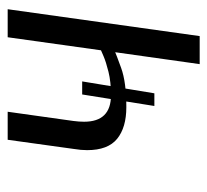

<svg xmlns="http://www.w3.org/2000/svg" viewBox="-40 -500 540 500"><g transform="rotate(-90 230.0 -250.0)"><path d="M383 -500H456L386 0H313L344 -220Q340 -218 303 -204.5Q266 -191 201 -191Q148 -191 118.5 -215Q89 -239 89 -293Q89 -309 92 -327L116 -500H189L165 -329Q164 -322 163.5 -314.5Q163 -307 163 -301Q163 -231 232 -231Q267 -231 293 -237.5Q319 -244 334 -250.5Q349 -257 349 -257ZM234 -306H268L237 -118H204Z"/></g></svg>

Font: Arsenal SC
Style: Italic
Weight: 400
Italic angle: -9.10001°
Designer: Andrij Shevchenko
Foundry: Stairsfor
Version: Version 2.001; ttfautohint (v1.8.4.7-5d5b)